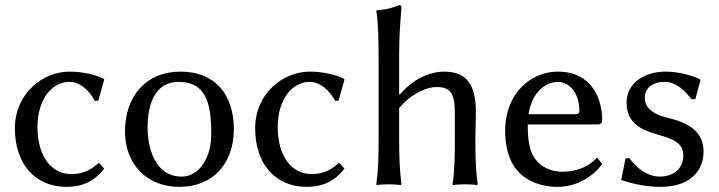

<svg xmlns="http://www.w3.org/2000/svg" viewBox="-20 -718 2803 748"><path d="M250 -399C289 -399 324 -371 350 -325L363 -326L386 -408L384 -411C353 -427 301 -439 251 -439C147 -439 38 -354 38 -218C38 -79 117 10 239 10C299 10 346 -10 386 -61L367 -82H363C325 -48 293 -40 256 -40C183 -40 126 -106 126 -223C126 -333 184 -399 250 -399Z M467 -205C467 -85 546 10 679 10C811 10 891 -83 891 -214C891 -350 818 -439 683 -439C552 -439 467 -347 467 -205ZM676 -399C782 -399 803 -317 803 -196C803 -101 755 -30 688 -30C582 -30 555 -145 555 -222C555 -309 582 -399 676 -399Z M1186 -399C1225 -399 1260 -371 1286 -325L1299 -326L1322 -408L1320 -411C1289 -427 1237 -439 1187 -439C1083 -439 974 -354 974 -218C974 -79 1053 10 1175 10C1235 10 1282 -10 1322 -61L1303 -82H1299C1261 -48 1229 -40 1192 -40C1119 -40 1062 -106 1062 -223C1062 -333 1120 -399 1186 -399Z M1535 -352V-501C1535 -575 1539 -627 1544 -688C1544 -695 1541 -698 1535 -698C1510 -688 1489 -681 1448 -678L1446 -675C1454 -632 1455 -557 1455 -481V-180C1455 -106 1454 -56 1446 0L1448 3C1460 1 1483 0 1495 0C1507 0 1530 1 1542 3L1544 0C1537 -57 1535 -104 1535 -180V-297C1586 -357 1645 -379 1680 -379C1731 -379 1752 -359 1752 -278V-180C1752 -105 1751 -54 1743 0L1745 3C1757 1 1780 0 1792 0C1804 0 1827 1 1839 3L1841 0C1833 -57 1832 -104 1832 -180C1832 -212 1834 -249 1834 -281C1834 -385 1800 -439 1710 -439C1672 -439 1601 -424 1537 -349Z M2306 -104C2271 -66 2224 -49 2169 -49C2135 -49 2088 -62 2060 -106C2042 -134 2036 -175 2036 -233H2308C2319 -233 2326 -239 2326 -250C2326 -334 2285 -439 2153 -439C2050 -439 1948 -356 1948 -209C1948 -152 1960 -96 1993 -56C2027 -15 2085 10 2152 10C2224 10 2288 -27 2326 -79ZM2039 -273C2056 -377 2122 -399 2153 -399C2193 -399 2237 -362 2237 -287C2237 -278 2233 -273 2223 -273Z M2417 -101 2400 -17C2457 3 2513 10 2551 10C2689 10 2721 -72 2721 -127C2721 -209 2656 -241 2585 -258C2547 -267 2492 -286 2492 -336C2492 -377 2525 -399 2568 -399C2620 -399 2652 -358 2675 -331L2689 -332L2709 -406L2707 -409C2678 -424 2623 -439 2572 -439C2498 -439 2421 -400 2421 -317C2421 -237 2481 -211 2541 -194C2599 -178 2642 -162 2642 -113C2642 -60 2603 -30 2550 -30C2502 -30 2460 -63 2432 -102Z"/></svg>

Font: Libertinus Sans
Style: Regular
Weight: 400
Designer: Philipp H. Poll, Khaled Hosny
Foundry: Caleb Maclennan
Version: Version 7.050;RELEASE